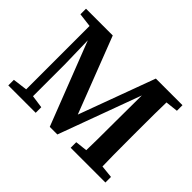

<svg xmlns="http://www.w3.org/2000/svg" viewBox="-123 -840 1071 1071"><g transform="rotate(45 413.0 -304.5)"><path d="M25 0V-44L127 -57H150L241 -44V0ZM29 -565V-609H157L158 -551H144ZM111 0V-609H158L165 -309V0ZM352 0 115 -609H240L430 -118H399L580 -609H636L412 0ZM517 0V-44L632 -57H664L791 -44V0ZM587 0Q589 -70 589.5 -140Q590 -210 590 -274L592 -609H717Q715 -539 714.5 -467Q714 -395 714 -323V-285Q714 -213 714.5 -141.5Q715 -70 717 0ZM651 -551V-609H790V-565L664 -551Z"/></g></svg>

Font: Lisu Bosa ExtraBold
Style: Regular
Weight: 800
Designer: David Morse, Annie Olsen, Victor Gaultney, Frank Grießhammer (Latin)
Foundry: SIL International
Version: Version 2.000